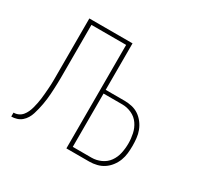

<svg xmlns="http://www.w3.org/2000/svg" viewBox="-117 -662 834 805"><g transform="rotate(30 300.0 -260.0)"><path d="M23 0V-19Q35 -19 46 -24Q57 -29 64.5 -38Q72 -47 77 -58Q82 -69 85 -80.5Q88 -92 90.5 -104Q93 -116 94.5 -128Q96 -140 97 -152Q98 -164 99 -176Q100 -188 100.5 -200Q101 -212 101 -224Q101 -236 101 -248Q101 -260 101 -272V-520H310V-295H401Q419 -295 437 -291Q455 -287 470 -277Q485 -267 496.5 -252Q508 -237 514.5 -220Q521 -203 523 -184.5Q525 -166 525 -148Q525 -129 523 -111Q521 -93 514.5 -76Q508 -59 496.5 -44Q485 -29 470 -19Q455 -9 437 -4.5Q419 0 401 0H290V-501H122V-272Q122 -258 122 -245Q122 -232 121.5 -218.5Q121 -205 120.5 -192Q120 -179 119 -165.5Q118 -152 116.5 -139Q115 -126 112.5 -112.5Q110 -99 107 -86.5Q104 -74 100 -61Q96 -48 89 -36.5Q82 -25 72 -16.5Q62 -8 49 -4Q36 0 23 0ZM401 -19Q424 -19 446 -29Q468 -39 481.5 -58Q495 -77 500 -100.5Q505 -124 505 -148Q505 -171 500 -194.5Q495 -218 481.5 -237.5Q468 -257 446 -267Q424 -277 401 -277H310V-19Z"/></g></svg>

Font: Iosevka Thin Extended
Style: Regular
Weight: 100
Width: 7
Monospace: yes
Designer: Belleve Invis
Foundry: Belleve Invis
Version: Version 32.5.0; ttfautohint (v1.8.4)